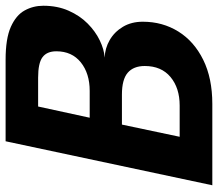

<svg xmlns="http://www.w3.org/2000/svg" viewBox="-66 -712 778 685"><g transform="rotate(-90 322.5 -369.0)"><path d="M452.5 -737.5Q528 -737.5 569.8 -718.8Q611.5 -700 628.2 -669.5Q645 -639 645 -603Q645 -552.5 627.2 -512.5Q609.5 -472.5 581.5 -444.8Q553.5 -417 521.2 -401.5Q489 -386 460 -384Q493.5 -383 522.8 -366Q552 -349 570 -318.8Q588 -288.5 588 -248Q588 -177.5 553 -121.2Q518 -65 452.2 -32.5Q386.5 0 294.5 0H4.5L161.5 -737.5ZM388.5 -621.5H285.5L245.5 -437.5H341Q403.5 -437.5 443 -469.2Q482.5 -501 482.5 -556.5Q482.5 -590 461.5 -605.8Q440.5 -621.5 388.5 -621.5ZM289 -116.5Q351.5 -116.5 390.8 -149.2Q430 -182 430 -241Q430 -281 406 -301.8Q382 -322.5 328 -322.5H221L177.5 -116.5Z"/></g></svg>

Font: Epilogue
Style: Bold Italic
Weight: 700
Italic angle: -12°
Designer: Tyler Finck
Foundry: Etcetera Type Co
Version: Version 2.111; ttfautohint (v1.8.3)